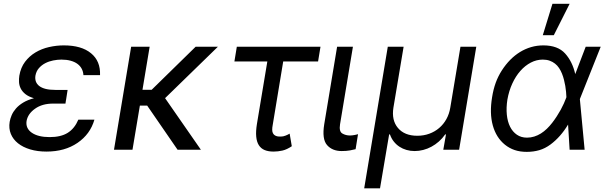

<svg xmlns="http://www.w3.org/2000/svg" viewBox="-20 -793 3213 1017"><path d="M31.2 -147.7Q34.1 -164.8 41.9 -183.1Q49.7 -201.3 64.6 -218.4Q79.5 -235.4 102.8 -249.6Q126.1 -263.8 159.8 -272.7Q131 -281.2 114.3 -294.7Q97.7 -308.2 89.7 -324.4Q81.7 -340.6 80.8 -358.1Q79.9 -375.7 82.4 -392Q89.8 -435.4 112.7 -465.7Q135.7 -496.1 168.1 -515.4Q200.6 -534.8 239.7 -543.7Q278.8 -552.6 318.2 -552.6Q411.6 -552.6 462 -511Q512.8 -469.5 509.9 -394.9H421.9Q420.8 -413.7 412.8 -428.8Q404.8 -443.9 390.1 -454.7Q375.4 -465.6 354 -471.4Q332.7 -477.3 305.4 -477.3Q284.4 -477.3 261.9 -472.8Q239.3 -468.4 219.8 -458.3Q200.3 -448.2 186.1 -432Q171.9 -415.8 167.6 -392Q165.1 -375 170.1 -361.2Q175.1 -347.3 188 -337.4Q201 -327.4 221.9 -322.1Q242.9 -316.8 272.7 -316.8H338.1L329.5 -261.4H329.2L326.7 -244.3H261.4Q203.5 -244.3 165.8 -217.3Q127.5 -190.3 120.7 -152Q115.1 -113.3 148.1 -90.2Q181.8 -66.8 242.9 -66.8Q302.6 -66.8 338.8 -89.5Q375 -112.2 394.9 -159.1H480.1Q458.1 -82.4 390.6 -36.2Q323.2 9.9 225.9 9.9Q178.6 9.9 140.1 -1.6Q101.6 -13.1 75.5 -33.9Q49.4 -54.7 37.5 -83.6Q25.6 -112.6 31.2 -147.7Z M674.7 -545.5H772.7L734.7 -317.5H783.4L1016.3 -545.5H1134.2L854.4 -273.1L1044 0H920.5L759.6 -233.7H720.9L681.8 0H583.8Z M1234.4 -545.5H1677.6L1664.8 -467.3H1480.1L1424.7 -132.1Q1418.7 -101.2 1425.4 -88.1Q1428.6 -81.7 1433.4 -77.9Q1438.2 -74.2 1443.9 -72.3Q1449.6 -70.3 1455.6 -70Q1461.6 -69.6 1467.3 -69.6Q1480.1 -69.6 1492.9 -74.8Q1505.7 -79.9 1514.2 -85.2L1525.6 -18.5Q1499.3 -0.7 1475.7 4.6Q1452.1 9.9 1429 9.9Q1401.3 9.9 1381.7 1.8Q1362.2 -6.4 1351 -24Q1339.8 -41.5 1337.2 -69.2Q1334.5 -96.9 1340.9 -136.4L1396 -467.3H1221.6Z M1697.4 -134.9 1765.6 -545.5H1849.4L1781.2 -134.9Q1774.9 -96.6 1793.3 -85.9Q1811.4 -75.3 1833.8 -75.3Q1839.1 -75.3 1845.3 -76Q1851.6 -76.7 1857.4 -77.8Q1863.3 -78.8 1868.3 -80.1Q1873.2 -81.3 1876.4 -82.4L1863.6 -2.8Q1851.9 0.4 1833.6 3.7Q1815.3 7.1 1789.8 7.1Q1740.1 7.1 1712.4 -24.5Q1684.7 -56.1 1697.4 -134.9Z M2034.1 -545.5H2117.9L2063.9 -223Q2053.3 -156.2 2087.7 -115.4Q2122.5 -73.9 2190.3 -73.9Q2224.4 -73.9 2253.9 -84.7Q2283.4 -95.5 2306.3 -115.1Q2329.2 -134.6 2344.5 -162.1Q2359.7 -189.6 2365.1 -223L2419 -545.5H2502.8L2411.9 0H2328.1L2342.3 -81H2338.1Q2323.2 -59.7 2304.5 -43.3Q2285.9 -27 2265.1 -15.8Q2244.3 -4.6 2221.8 1.2Q2199.2 7.1 2176.1 7.1Q2153.8 7.1 2133.3 1.2Q2112.9 -4.6 2095.9 -15.8Q2078.8 -27 2065.9 -43.3Q2052.9 -59.7 2045.5 -81H2041.2L1992.9 204.5H1909.1Z M2586.6 -278.4Q2593 -319.2 2605.6 -354.2Q2618.3 -389.2 2638.5 -420.5Q2658.4 -451.3 2682.5 -475.9Q2706.7 -500.4 2734.4 -517.4Q2762.1 -534.4 2793.1 -543.5Q2824.2 -552.6 2858 -552.6Q2934.7 -552.6 2973.4 -509.6Q3012.1 -466.6 3027 -400.6L3082.4 -545.5H3161.9L3052.6 -271.3L3051.5 -267.4L3076.7 0H2997.2L2989 -133.2Q2949.6 -67.5 2896 -27.7Q2867.2 -6.4 2836.3 2.5Q2805.4 11.4 2769.9 11.4Q2734.4 11.4 2706.1 1.8Q2677.9 -7.8 2654.5 -26.6Q2608 -64.3 2590.2 -128.9Q2572.4 -193.5 2586.6 -278.4ZM2771.3 -63.9Q2791.5 -63.9 2810 -69.8Q2828.5 -75.6 2845.2 -86.1Q2861.9 -96.6 2876.8 -111Q2891.7 -125.4 2904.8 -142.4Q2918 -159.4 2929.3 -177Q2940.7 -194.6 2950.1 -211.6Q2959.5 -228.7 2966.6 -244.7Q2973.7 -260.7 2978.7 -274.1L2980.1 -278.1V-279.8Q2979.8 -292.3 2978.3 -307Q2976.9 -321.7 2974.3 -337.7Q2971.6 -353.7 2967.3 -370.4Q2963.1 -387.1 2956.7 -403.1Q2950.3 -419 2941.2 -432.7Q2932.2 -446.4 2919.7 -456.1Q2907.3 -465.9 2891.3 -471.6Q2875.4 -477.3 2855.1 -477.3Q2822.1 -477.3 2791.7 -461.5Q2761.4 -445.7 2736.5 -417.6Q2711.6 -389.6 2693.7 -350.7Q2675.8 -311.8 2667.6 -265.6Q2660.9 -222.7 2664.6 -185.7Q2668.3 -148.8 2681.8 -121.8Q2695.3 -94.8 2717.9 -79.4Q2740.4 -63.9 2771.3 -63.9ZM2855.1 -606.5 2906.2 -772.7H2997.2L2913.4 -606.5Z"/></svg>

Font: Inter P
Style: Italic
Weight: 400
Italic angle: -9.40001°
Designer: Rasmus Andersson
Foundry: rsms
Version: Version 3.018;git-588b23468